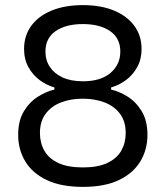

<svg xmlns="http://www.w3.org/2000/svg" viewBox="-20 -719 647 750"><path d="M304 11Q218 11 162 -16Q106 -43 78.5 -89Q51 -135 51 -192Q51 -248.5 73.8 -285.2Q96.5 -322 129.5 -342.2Q162.5 -362.5 192.5 -369V-377.5Q162 -386 135 -406Q108 -426 91 -456.8Q74 -487.5 74 -528Q74 -579.5 102 -618Q130 -656.5 181.8 -677.8Q233.5 -699 304 -699Q374 -699 425.2 -677.8Q476.5 -656.5 504.8 -618Q533 -579.5 533 -528Q533 -487.5 516 -456.8Q499 -426 471.8 -406Q444.5 -386 414 -377.5V-369Q444.5 -362.5 477.5 -342.2Q510.5 -322 533.2 -285Q556 -248 556 -192Q556 -135 528.5 -89Q501 -43 445.2 -16Q389.5 11 304 11ZM304 -65Q362.5 -65 399.5 -82.5Q436.5 -100 453.8 -130.5Q471 -161 471 -199.5Q471 -244.5 449 -274.2Q427 -304 388.8 -318.8Q350.5 -333.5 303 -333.5Q256 -333.5 218 -318.8Q180 -304 158 -274.2Q136 -244.5 136 -199.5Q136 -161 153.2 -130.5Q170.5 -100 207.5 -82.5Q244.5 -65 304 -65ZM304 -401.5Q373.5 -401.5 411.8 -434.2Q450 -467 450 -517.5Q450 -570 410 -597.5Q370 -625 304 -625Q237 -625 197.2 -597.5Q157.5 -570 157.5 -517.5Q157.5 -483.5 174.8 -457.5Q192 -431.5 224.5 -416.5Q257 -401.5 304 -401.5Z"/></svg>

Font: Commissioner Thin
Style: Regular
Weight: 400
Version: Version 1.000